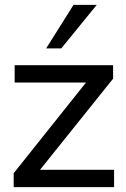

<svg xmlns="http://www.w3.org/2000/svg" viewBox="-20 -766 517 786"><path d="M36 0V-57L332 -428H40V-499H443V-444L144 -71H447V0ZM169 -568 281 -746H376L231 -568Z"/></svg>

Font: REM Light
Style: Regular
Weight: 300
Designer: Octavio Pardo
Foundry: Ashler Design
Version: Version 1.005;gftools[0.9.28]